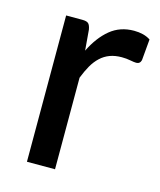

<svg xmlns="http://www.w3.org/2000/svg" viewBox="-85 -581 537 644"><g transform="rotate(15 183.0 -259.0)"><path d="M160.5 -410.5Q185 -460.5 219.5 -489Q254 -517.5 302.5 -517.5Q319 -517.5 333.8 -513.8Q348.5 -510 359.5 -502.5L353 -429Q349.5 -415.5 336.5 -415.5Q329.5 -415.5 315.5 -418.2Q301.5 -421 285.5 -421Q262 -421 244 -414.2Q226 -407.5 211.8 -394.2Q197.5 -381 186.5 -361.8Q175.5 -342.5 166 -318V0H68.5V-508H124.5Q140.5 -508 146.2 -502.2Q152 -496.5 154.5 -482Z"/></g></svg>

Font: LatoLatin Medium
Style: Regular
Weight: 500
Designer: Lukasz Dziedzic with Adam Twardoch and Botio Nikoltchev
Foundry: tyPoland Lukasz Dziedzic
Version: Version 2.015; 2015-08-06; http://www.latofonts.com/